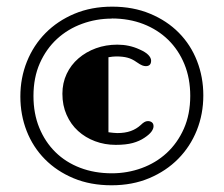

<svg xmlns="http://www.w3.org/2000/svg" viewBox="-20 -775 676 580"><path d="M316.9 -215.3Q252.9 -215.3 202.1 -236.6Q151.4 -257.8 115.5 -294.2Q79.6 -330.6 60.5 -379.4Q41.5 -428.2 41.5 -483.4Q41.5 -539.6 61.3 -588.9Q81.1 -638.2 117.4 -675Q153.8 -711.9 204.8 -733.4Q255.9 -754.9 318.8 -754.9Q382.3 -754.9 433.3 -733.6Q484.4 -712.4 520.3 -676Q556.2 -639.6 575.2 -590.8Q594.2 -542 594.2 -486.8Q594.2 -430.7 574.5 -381.3Q554.7 -332 518.3 -295.2Q481.9 -258.3 430.9 -236.8Q379.9 -215.3 316.9 -215.3ZM317.9 -251.5Q364.7 -251.5 407.7 -267.1Q450.7 -282.7 483.4 -312.7Q516.1 -342.8 535.4 -386.2Q554.7 -429.7 554.7 -485.4Q554.7 -538.1 537.1 -581.1Q519.5 -624 488 -654.8Q456.5 -685.5 413.1 -702.4Q369.6 -719.2 317.4 -719.2L317.9 -718.8Q271 -718.8 228 -703.1Q185.1 -687.5 152.3 -657.5Q119.6 -627.4 100.3 -584Q81.1 -540.5 81.1 -484.9Q81.1 -432.1 98.6 -389.2Q116.2 -346.2 147.5 -315.4Q178.7 -284.7 222.2 -268.1Q265.6 -251.5 317.9 -251.5ZM329.6 -337.4Q296.4 -337.4 267.1 -348.4Q237.8 -359.4 215.8 -379.4Q193.8 -399.4 181.2 -428Q168.5 -456.5 168.5 -491.7Q168.5 -524.4 181.4 -551.8Q194.3 -579.1 217 -598.6Q239.7 -618.2 269.8 -629.2Q299.8 -640.1 334.5 -640.1Q370.1 -640.1 400.9 -626Q419.9 -617.7 428.2 -608.9Q436.5 -600.1 436.5 -591.8Q436.5 -575.2 420.4 -575.2Q415.5 -575.2 409.7 -577.4Q403.8 -579.6 392.6 -587.4Q378.9 -597.2 365 -600.8Q351.1 -604.5 331.5 -604.5Q321.3 -604.5 307.6 -602.1V-375.5Q314.9 -374.5 322 -373.8Q329.1 -373 334 -373Q357.9 -373 375 -379.2Q392.1 -385.3 405.3 -397.5Q410.6 -402.8 415.8 -406Q420.9 -409.2 426.8 -409.2Q434.1 -409.2 439 -405.3Q443.8 -401.4 443.8 -393.6Q443.8 -386.2 437.5 -377.4Q431.2 -368.7 416.5 -358.9Q401.4 -348.6 380.9 -343Q360.4 -337.4 329.6 -337.4Z"/></svg>

Font: Limelight
Style: Regular
Weight: 400
Designer: Nicole Fally with help from Eben Sorkin
Foundry: Nicole Fally with help from Eben Sorkin
Version: Version 1.002